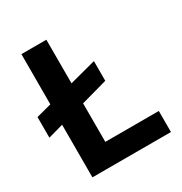

<svg xmlns="http://www.w3.org/2000/svg" viewBox="-169 -849 927 976"><g transform="rotate(-30 295.0 -361.5)"><path d="M4.5 -284V-405L395 -508V-392.5ZM93 0 93.5 -723H240V-123.5H554V0Z"/></g></svg>

Font: Public Sans Thin
Style: Bold
Weight: 700
Version: Version 2.001